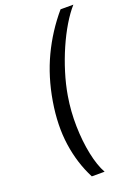

<svg xmlns="http://www.w3.org/2000/svg" viewBox="-169 -827 734 1041"><g transform="rotate(-20 198.0 -306.5)"><path d="M112.2 -306.8Q134.6 -441.1 188 -553.8Q241.5 -666.5 322.4 -761.4H396.3Q365.1 -726.2 334.3 -674.9Q303.6 -623.6 276.8 -562.3Q250 -501.1 229.8 -435.7Q209.5 -370.4 198.9 -306.8Q184.7 -222.3 186.6 -135.3Q188.6 -48.3 204 26.3Q219.5 100.9 245.7 147.7H171.9Q122.9 52.9 106.4 -59.8Q89.8 -172.6 112.2 -306.8Z"/></g></svg>

Font: Inter UI
Style: Italic
Weight: 400
Italic angle: -9.39999°
Designer: Rasmus Andersson
Foundry: rsms
Version: 3.2;8d6f07862